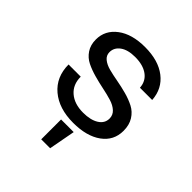

<svg xmlns="http://www.w3.org/2000/svg" viewBox="-203 -709 1055 1055"><g transform="rotate(45 325.0 -181.0)"><path d="M339.8 12.2Q229 12.2 162.4 -43.9Q95.7 -100.1 95.2 -196.8H189.9Q189.9 -135.7 230.5 -100.8Q271 -65.9 338.9 -65.9Q396.5 -65.9 430.7 -87.4Q464.8 -108.9 464.8 -146Q464.8 -173.3 444.8 -191.7Q424.8 -210 393.1 -219.7Q361.3 -229.5 323 -237.3Q284.7 -245.1 246.1 -255.9Q207.5 -266.6 175.8 -282.2Q144 -297.9 124 -327.9Q104 -357.9 104 -399.9Q104 -471.7 163.8 -516.8Q223.6 -562 325.2 -562Q428.7 -562 490.7 -514.2Q552.7 -466.3 558.1 -383.8H462.9Q460 -431.6 423.3 -458.3Q386.7 -484.9 325.2 -484.9Q269 -484.9 237.5 -462.2Q206.1 -439.5 206.1 -403.8Q206.1 -378.4 226.1 -362.1Q246.1 -345.7 277.8 -337.4Q309.6 -329.1 347.9 -322.3Q386.2 -315.4 424.8 -304.9Q463.4 -294.4 495.1 -278.1Q526.9 -261.7 546.9 -230Q566.9 -198.2 566.9 -152.8Q566.9 -76.7 505.4 -32.2Q443.8 12.2 339.8 12.2ZM279.8 200.2V45.9H377.9L349.1 200.2Z"/></g></svg>

Font: Azeret Mono
Style: Regular
Weight: 400
Designer: Martin Vácha
Foundry: Displaay
Version: Version 1.002